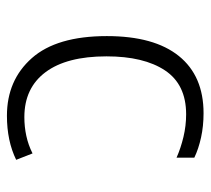

<svg xmlns="http://www.w3.org/2000/svg" viewBox="-46 -536 593 540"><g transform="rotate(-90 250.0 -266.5)"><path d="M201 10Q165 10 133 3Q101 -4 76 -16V-66Q103 -54 134.5 -46.5Q166 -39 198 -39Q282 -39 321.5 -98.5Q361 -158 361 -263Q361 -375 316.5 -434.5Q272 -494 190 -494Q163 -494 137.5 -488.5Q112 -483 88 -471L70 -517Q123 -543 194 -543Q294 -543 356 -473Q418 -403 418 -262Q418 -129 362 -59.5Q306 10 201 10Z"/></g></svg>

Font: Noto Sans Mono ExtraCondensed Light
Style: Regular
Weight: 300
Width: 2
Designer: Monotype Design Team
Foundry: Monotype Imaging Inc.
Version: Version 2.014; ttfautohint (v1.8.4.7-5d5b)